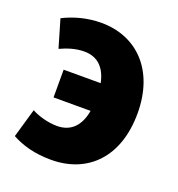

<svg xmlns="http://www.w3.org/2000/svg" viewBox="-109 -643 699 755"><g transform="rotate(20 240.0 -266.0)"><path d="M267 -213H112V-329H267C255 -388 222 -424 165 -424C126 -424 94 -412 65 -399L31 -515C75 -537 129 -553 189 -553C338 -553 444 -447 444 -267C444 -84 340 21 186 21C116 21 63 5 21 -18L56 -139C83 -124 125 -112 163 -112C221 -112 256 -149 267 -213Z"/></g></svg>

Font: Repo ExtraBold
Style: Bold
Weight: 700
Designer: Stefan Peev
Foundry: Context Ltd
Version: Version 1.502